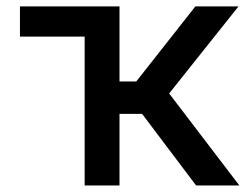

<svg xmlns="http://www.w3.org/2000/svg" viewBox="-20 -565 759 585"><path d="M344.1 -545.5H40.8V-453.5H237.9V0H344.1V-218H413L577.4 0H709.2L495.4 -280.2L706.7 -545.5H575.3L395.2 -316.8H344.1Z"/></svg>

Font: Margiela Sans Medium
Style: Regular
Weight: 500
Designer: Stefan Endress, Andreas Faust
Version: Version 1.100;FEAKit 1.0